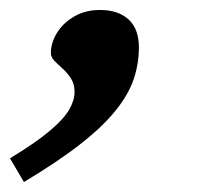

<svg xmlns="http://www.w3.org/2000/svg" viewBox="-95 -179 395 385"><path d="M-75 138.5Q-23 107 5 83.2Q33 59.5 43.8 40.8Q54.5 22 54.5 5Q54.5 -10.5 47.2 -21.8Q40 -33 30.5 -41.5Q21 -50 14 -57.2Q7 -64.5 7 -72.5Q7 -93.5 19.5 -113.5Q32 -133.5 54.2 -146.2Q76.5 -159 105.5 -159Q142 -159 162.8 -140Q183.5 -121 183.5 -84Q183.5 -52 173.5 -21.5Q163.5 9 138.2 41Q113 73 68 108.5Q23 144 -47 186Z"/></svg>

Font: Newsreader 9pt SemiBold
Style: Italic
Weight: 600
Italic angle: -17°
Designer: Hugues Gentile
Foundry: Production Type
Version: Version 1.003